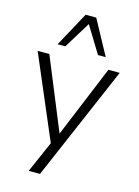

<svg xmlns="http://www.w3.org/2000/svg" viewBox="-136 -826 782 1080"><g transform="rotate(15 254.5 -285.5)"><path d="M142 180 228 -16V12L16 -485H84L268 -37H243L428 -485H494L208 180ZM115 -550 224 -751H286L395 -550H350L255 -705L160 -550Z"/></g></svg>

Font: Nunito Sans 12pt ExtraLight 12pt Light
Style: Regular
Weight: 300
Version: Version 3.101;gftools[0.9.27]